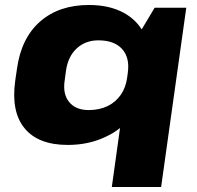

<svg xmlns="http://www.w3.org/2000/svg" viewBox="-20 -571 792 771"><path d="M252 11Q134 11 79 -55.5Q24 -122 41 -246L48 -294Q65 -418 141 -484.5Q217 -551 337 -551Q420 -551 478 -519Q523 -494 549 -453L601 -540H728L627 180H429L462 -57Q436 -36 405 -22Q337 11 252 11ZM336 -129Q379 -129 412 -145Q445 -161 465.5 -191Q486 -221 491 -262L493 -277Q502 -339 470.5 -374Q439 -409 375 -409Q323 -409 288 -376.5Q253 -344 245 -287L240 -250Q231 -194 257.5 -161.5Q284 -129 336 -129Z"/></svg>

Font: Pathway Extreme 8pt Thin 12pt ExtraBold
Style: Italic
Weight: 800
Italic angle: -8°
Version: Version 1.001;gftools[0.9.26]